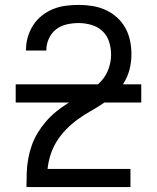

<svg xmlns="http://www.w3.org/2000/svg" viewBox="-20 -763 640 783"><path d="M88 0V-1Q88 -30 89 -58.5Q90 -87 95 -115Q100 -143 109.5 -170Q119 -197 134 -221.5Q149 -246 167.5 -267.5Q186 -289 208 -307Q230 -325 254.5 -340.5Q279 -356 304 -369.5Q329 -383 353 -398.5Q377 -414 395.5 -435.5Q414 -457 423.5 -484.5Q433 -512 433 -541Q433 -567 425 -592.5Q417 -618 398 -636Q379 -654 353 -661.5Q327 -669 301 -669Q276 -669 252 -663.5Q228 -658 209 -643.5Q190 -629 179.5 -606Q169 -583 169 -559Q169 -558 169 -557.5Q169 -557 169 -557H86Q86 -558 86 -558.5Q86 -559 86 -560Q86 -587 93.5 -612.5Q101 -638 115.5 -660.5Q130 -683 151 -699.5Q172 -716 196.5 -726Q221 -736 247.5 -739.5Q274 -743 301 -743Q329 -743 357 -738.5Q385 -734 410.5 -722.5Q436 -711 457 -692Q478 -673 491.5 -648.5Q505 -624 510.5 -596.5Q516 -569 516 -541Q516 -510 508.5 -480.5Q501 -451 485 -425Q469 -399 446.5 -378Q424 -357 398.5 -340Q373 -323 346.5 -308Q320 -293 295.5 -275Q271 -257 249.5 -235Q228 -213 212 -187.5Q196 -162 186.5 -133Q177 -104 174 -74H512V0ZM44 -345V-419H556V-345Z"/></svg>

Font: Iosevka Custom Extended
Style: Regular
Weight: 400
Width: 7
Monospace: yes
Designer: Belleve Invis
Foundry: Belleve Invis
Version: Version 11.2.4; ttfautohint (v1.8.4)